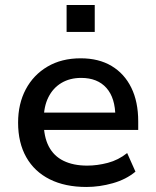

<svg xmlns="http://www.w3.org/2000/svg" viewBox="-20 -735 619 764"><path d="M324 9Q239 9 178 -21.5Q117 -52 84.5 -109.5Q52 -167 52 -247Q52 -322 82.5 -379.5Q113 -437 169 -470Q225 -503 301 -503Q373 -503 424 -472.5Q475 -442 502.5 -386Q530 -330 530 -252V-218H135V-287H456L439 -270Q439 -345 403.5 -385Q368 -425 303 -425Q258 -425 224.5 -405Q191 -385 172.5 -348Q154 -311 154 -259V-249Q154 -191 174 -152.5Q194 -114 233 -95Q272 -76 327 -76Q367 -76 409 -87Q451 -98 486 -126L519 -52Q482 -21 429 -6Q376 9 324 9ZM245 -608V-715H357V-608Z"/></svg>

Font: Nunito Sans 9pt SemiBold
Style: Regular
Weight: 600
Version: Version 3.101;gftools[0.9.27]